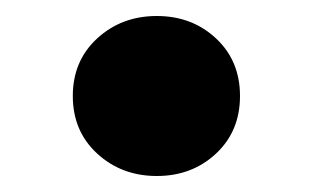

<svg xmlns="http://www.w3.org/2000/svg" viewBox="-20 -464 386 240"><path d="M176 -244Q132 -244 101.5 -272Q71 -300 71 -344Q71 -388 101.5 -416Q132 -444 176 -444Q220 -444 250 -416Q280 -388 280 -344Q280 -300 250 -272Q220 -244 176 -244Z"/></svg>

Font: LINE Seed Sans ExtraBold
Style: Regular
Weight: 800
Designer: LINE VX Design & Dalton Maag Ltd & Sandoll Inc
Foundry: Dalton Maag Ltd
Version: Version 1.003